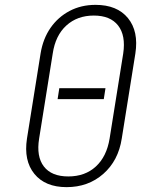

<svg xmlns="http://www.w3.org/2000/svg" viewBox="-20 -760 640 790"><path d="M254 10Q166 10 121.5 -44.5Q77 -99 91 -190L147 -540Q157 -601 188 -645.5Q219 -690 266.5 -715Q314 -740 373 -740Q462 -740 506.5 -685.5Q551 -631 537 -540L481 -190Q467 -99 405 -44.5Q343 10 254 10ZM261 -34Q330 -34 374.5 -75Q419 -116 431 -190L487 -540Q498 -614 466 -655Q434 -696 366 -696Q298 -696 253 -655Q208 -614 197 -540L141 -190Q129 -116 160.5 -75Q192 -34 261 -34ZM217 -352 224 -397H414L407 -352Z"/></svg>

Font: JetBrains Mono Thin
Style: Italic
Weight: 100
Italic angle: -9°
Monospace: yes
Designer: Philipp Nurullin, Konstantin Bulenkov
Foundry: JetBrains
Version: Version 2.305; ttfautohint (v1.8.4.7-5d5b)